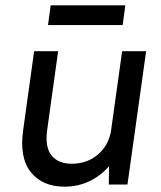

<svg xmlns="http://www.w3.org/2000/svg" viewBox="-20 -692 605 720"><path d="M222 8Q139 8 95.5 -46.5Q52 -101 67 -205L108 -500H198L157 -205Q148 -141 173 -109.5Q198 -78 249 -78Q306 -78 346 -111.5Q386 -145 396 -199L438 -500H528L458 0H388L389 -69Q357 -32 314.5 -12Q272 8 222 8ZM170 -672H450L440 -598H160Z"/></svg>

Font: Retni Sans Medium
Style: Italic
Weight: 500
Italic angle: -8°
Designer: Vitaly Kuzmin
Foundry: ParaType Ltd.
Version: Version 1.00;June 10, 2019;FontCreator 11.5.0.2425 64-bit; t